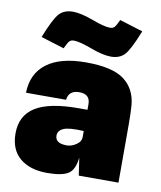

<svg xmlns="http://www.w3.org/2000/svg" viewBox="-88 -858 789 943"><g transform="rotate(10 306.5 -387.0)"><path d="M306 -554Q439 -554 497 -510Q555 -466 562 -386Q565 -346 565 -295V0H367L354 -88Q348 -27 317 -6.5Q286 14 211 14Q125 14 75 -28Q25 -70 25 -151Q25 -240 94 -283Q163 -326 309 -326H353V-354Q353 -404 299 -404Q246 -404 241 -356H41Q43 -452 111 -503Q179 -554 306 -554ZM69 -639Q107 -735 131.5 -761.5Q156 -788 200 -788Q240 -788 304 -764Q363 -742 391 -742Q406 -742 413.5 -750Q421 -758 435 -788L551 -752Q513 -656 488.5 -629.5Q464 -603 420 -603Q380 -603 316 -627Q257 -649 229 -649Q214 -649 206.5 -641Q199 -633 185 -603ZM225 -175Q225 -136 283 -136Q306 -136 329.5 -151.5Q353 -167 353 -191V-220Q280 -224 252.5 -212Q225 -200 225 -175Z"/></g></svg>

Font: Nacelle Black
Style: Regular
Weight: 900
Designer: Sora Sagano
Foundry: Sora Sagano
Version: Version 1.000;FEAKit 1.0